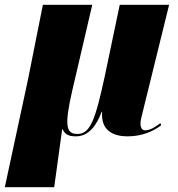

<svg xmlns="http://www.w3.org/2000/svg" viewBox="-51 -556 738 797"><path d="M-31 221H174L207 -19H209C219 1 232 10 264 10C318 10 350 -36 371 -92H373C366 -8 428 10 478 10C540 10 587 -12 618 -36L615 -45C581 -19 564 -15 551 -15C537 -15 527 -31 535 -65L651 -536H446L384 -240C345 -60 324 0 271 0C225 0 214 -29 249 -180L332 -536H127L65 -225Z"/></svg>

Font: Noto Serif Display Black
Style: Italic
Weight: 900
Italic angle: -12°
Designer: Monotype Design Team
Foundry: Monotype Imaging Inc.
Version: Version 2.009